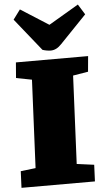

<svg xmlns="http://www.w3.org/2000/svg" viewBox="-64 -1033 579 1073"><g transform="rotate(-5 225.5 -497.0)"><path d="M123 -597 35 -614 42 -701H447L439 -614L354 -600L331 -106L428 -93L424 0H12L16 -93L100 -103ZM50 -940 90 -994 247 -894 415 -993 451 -935 303 -781Q288 -765 273 -757.5Q258 -750 242 -750Q233 -750 220.5 -752Q208 -754 196 -758Z"/></g></svg>

Font: Literata Black
Style: Italic
Weight: 900
Italic angle: -2°
Designer: Latin by Veronika Burian and Jose Scaglione. Greek by Irene Vlachou. Cyrillic by Vera Evstafieva
Foundry: TypeTogether
Version: Version 3.002